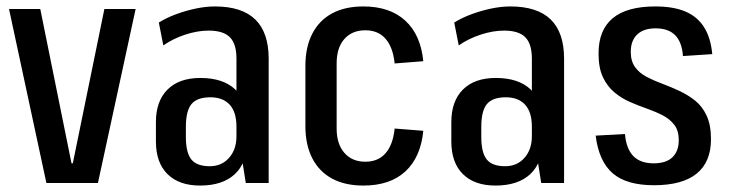

<svg xmlns="http://www.w3.org/2000/svg" viewBox="-20 -568 2265 596"><path d="M8 -540H105L202 -61H206L304 -540H401L284 0H124Z M714 -183V-386Q714 -432 693.5 -452.5Q673 -473 628 -473Q593 -473 555 -460.5Q517 -448 487 -427L473 -498Q497 -513 527 -524Q557 -535 588 -541.5Q619 -548 647 -548Q731 -548 772.5 -507.5Q814 -467 814 -386V0H743ZM601 8Q536 8 500 -27.5Q464 -63 464 -129V-189Q464 -254 500 -290Q536 -326 602 -326Q672 -326 709.5 -291Q747 -256 747 -191V-130Q747 -63 709 -27.5Q671 8 601 8ZM631 -52Q668 -52 691 -78Q714 -104 714 -145V-175Q714 -220 693 -243Q672 -266 633 -266Q592 -266 574.5 -245Q557 -224 557 -174V-143Q557 -94 574 -73Q591 -52 631 -52Z M1108 8Q1051 8 1011 -13.5Q971 -35 949.5 -76.5Q928 -118 928 -177V-363Q928 -422 949.5 -463.5Q971 -505 1011 -526.5Q1051 -548 1108 -548Q1190 -548 1238 -504Q1286 -460 1294 -378L1205 -371Q1200 -421 1177 -447.5Q1154 -474 1114 -474Q1073 -474 1049 -447Q1025 -420 1025 -371V-169Q1025 -121 1049 -93.5Q1073 -66 1114 -66Q1154 -66 1177 -92.5Q1200 -119 1205 -169L1294 -162Q1286 -80 1238.5 -36Q1191 8 1108 8Z M1631 -183V-386Q1631 -432 1610.5 -452.5Q1590 -473 1545 -473Q1510 -473 1472 -460.5Q1434 -448 1404 -427L1390 -498Q1414 -513 1444 -524Q1474 -535 1505 -541.5Q1536 -548 1564 -548Q1648 -548 1689.5 -507.5Q1731 -467 1731 -386V0H1660ZM1518 8Q1453 8 1417 -27.5Q1381 -63 1381 -129V-189Q1381 -254 1417 -290Q1453 -326 1519 -326Q1589 -326 1626.5 -291Q1664 -256 1664 -191V-130Q1664 -63 1626 -27.5Q1588 8 1518 8ZM1548 -52Q1585 -52 1608 -78Q1631 -104 1631 -145V-175Q1631 -220 1610 -243Q1589 -266 1550 -266Q1509 -266 1491.5 -245Q1474 -224 1474 -174V-143Q1474 -94 1491 -73Q1508 -52 1548 -52Z M2010 7Q1925 7 1882 -30Q1839 -67 1829 -147L1920 -152Q1924 -106 1946 -83.5Q1968 -61 2009 -61Q2048 -61 2067.5 -80Q2087 -99 2087 -133Q2087 -162 2073.5 -180Q2060 -198 2038 -209.5Q2016 -221 1989 -230.5Q1962 -240 1935.5 -251.5Q1909 -263 1887 -281.5Q1865 -300 1851.5 -328.5Q1838 -357 1838 -402Q1838 -475 1882 -511.5Q1926 -548 2014 -548Q2070 -548 2107 -532.5Q2144 -517 2165 -484.5Q2186 -452 2191 -400L2100 -394Q2097 -437 2076 -458.5Q2055 -480 2015 -480Q1978 -480 1958 -461Q1938 -442 1938 -407Q1938 -378 1951.5 -359.5Q1965 -341 1987 -329.5Q2009 -318 2036 -308Q2063 -298 2089.5 -285.5Q2116 -273 2138 -255.5Q2160 -238 2173.5 -209Q2187 -180 2187 -136Q2187 -65 2142.5 -29Q2098 7 2010 7Z"/></svg>

Font: Pathway Extreme Condensed Medium
Style: Regular
Weight: 500
Width: 3
Version: Version 1.001;gftools[0.9.26]